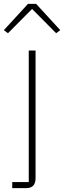

<svg xmlns="http://www.w3.org/2000/svg" viewBox="-48 -768 330 988"><path d="M96 -748 -28 -613 -7 -597 117 -722 241 -597 262 -613 138 -748ZM15 200H87C120 200 135 182 135 149V-508H100V169H15Z"/></svg>

Font: IBM Plex Thai ExtraLight
Style: Regular
Weight: 200
Designer: Mike Abbink, Paul van der Laan, Pieter van Rosmalen, Ben Mitchell, Mark Frömberg
Foundry: Bold Monday
Version: Version 1.0